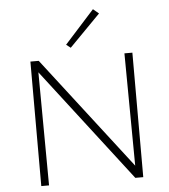

<svg xmlns="http://www.w3.org/2000/svg" viewBox="-60 -958 892 1011"><g transform="rotate(-5 386.5 -452.0)"><path d="M499 -879 335 -712 312 -730 469 -904ZM614 -658H656V0H614L154 -598L158 0H117V-658H161L619 -64Z"/></g></svg>

Font: EauTestInfant Light
Style: Regular
Weight: 300
Designer: Christian Thalmann (Catharsis Fonts)
Version: Version 0.001;PS 000.001;hotconv 1.0.88;makeotf.lib2.5.64775